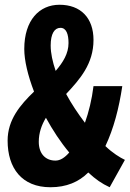

<svg xmlns="http://www.w3.org/2000/svg" viewBox="-20 -775 545 807"><path d="M192 12C259 12 311 -10 351 -50C381 -22 408 -3 441 12L505 -103C484 -113 453 -132 423 -161C458 -235 480 -320 494 -413H373C366 -356 353 -304 337 -259C308 -297 280 -339 258 -380C315 -441 373 -506 373 -607C373 -700 319 -755 230 -755C146 -755 82 -691 82 -569C82 -521 97 -458 123 -390C65 -334 12 -272 12 -184C12 -68 72 12 192 12ZM271 -134C252 -112 233 -100 213 -100C172 -100 143 -128 143 -179C143 -217 155 -250 173 -280C201 -229 234 -178 271 -134ZM214 -477C201 -515 193 -551 193 -584C193 -633 209 -658 234 -658C259 -658 268 -631 268 -594C268 -550 245 -513 214 -477Z"/></svg>

Font: Noto Sans Mono CJK TC
Style: Bold
Weight: 700
Designer: Ryoko NISHIZUKA 西塚涼子 (kana, bopomofo & ideographs); Paul D. Hunt (Latin, Greek & Cyrillic); Sandoll Communications 산돌커뮤니
Foundry: Adobe
Version: Version 2.004;hotconv 1.0.118;makeotfexe 2.5.65603